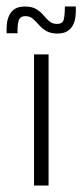

<svg xmlns="http://www.w3.org/2000/svg" viewBox="-52 -574 255 594"><path d="M53.3 0V-405.7H98.3V0ZM-31.5 -471Q-32.3 -487.2 -30.6 -501.6Q-28.8 -516 -22.7 -528.1Q-16.5 -540.2 -5 -547Q6.5 -553.8 25.2 -553.8Q47.3 -553.8 60.5 -545.7Q73.7 -537.5 82.4 -526.9Q91.2 -516.3 100.6 -508.2Q110 -500 124.5 -500Q142 -500 145.3 -514.1Q148.7 -528.2 148.7 -554H182.5Q183.3 -537.5 181.4 -522.1Q179.5 -506.7 173.2 -495.2Q166.8 -483.8 155.4 -477Q144 -470.2 125.8 -470.2Q104.5 -470.2 91 -478.3Q77.5 -486.5 68.3 -497.1Q59.2 -507.7 49.9 -515.8Q40.7 -524 26.7 -524Q9.8 -524 5.7 -510.1Q1.5 -496.2 2.3 -471Z"/></svg>

Font: Darker Grotesque Light
Style: Regular
Weight: 300
Designer: Gabriel Lam
Foundry: TypeRant
Version: Version 1.000;gftools[0.9.28]